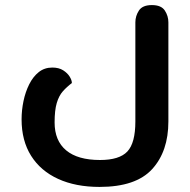

<svg xmlns="http://www.w3.org/2000/svg" viewBox="-20 -500 748 756"><path d="M372 236Q278 236 209 204.5Q140 173 102.5 113.5Q65 54 65 -30Q65 -66 72.5 -102Q80 -138 95 -168Q110 -198 132.5 -216Q155 -234 186 -234Q212 -234 229 -223Q246 -212 254.5 -198Q263 -184 263 -173Q243 -158 227.5 -140.5Q212 -123 203.5 -94.5Q195 -66 195 -18Q195 54 240.5 92Q286 130 374 130Q450 130 481.5 96.5Q513 63 513 -22V-412Q513 -437 527 -458.5Q541 -480 578 -480Q615 -480 629 -458.5Q643 -437 643 -412V-22Q643 96 579 166Q515 236 372 236Z"/></svg>

Font: El Messiri
Style: Regular
Weight: 400
Designer: Mohamed Gaber
Foundry: Kief Type Foundry
Version: Version 2.020